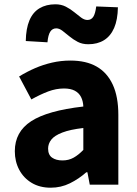

<svg xmlns="http://www.w3.org/2000/svg" viewBox="-20 -860 638 894"><path d="M216 14Q165 14 127.5 -8.5Q90 -31 69.5 -69.5Q49 -108 49 -156Q49 -246 125 -295.5Q201 -345 368 -364Q367 -389 357.5 -408Q348 -427 328.5 -437.5Q309 -448 278 -448Q241 -448 204 -434Q167 -420 126 -397L69 -504Q105 -526 143 -542.5Q181 -559 222.5 -568.5Q264 -578 308 -578Q381 -578 430 -550Q479 -522 505 -466Q531 -410 531 -325V0H398L387 -58H382Q347 -27 305.5 -6.5Q264 14 216 14ZM271 -113Q300 -113 323 -126Q346 -139 368 -162V-264Q307 -257 270.5 -243Q234 -229 219 -210Q204 -191 204 -168Q204 -139 222.5 -126Q241 -113 271 -113ZM391 -654Q363 -654 342 -665Q321 -676 303.5 -690.5Q286 -705 271 -716.5Q256 -728 242 -728Q224 -728 214 -712.5Q204 -697 201 -663L100 -669Q101 -727 117 -765Q133 -803 164 -821.5Q195 -840 238 -840Q265 -840 286.5 -829Q308 -818 325.5 -803.5Q343 -789 358 -778Q373 -767 387 -767Q405 -767 414.5 -782Q424 -797 428 -830L529 -826Q528 -768 511.5 -730Q495 -692 464.5 -673Q434 -654 391 -654Z"/></svg>

Font: Noto Sans TC ExtraBold
Style: Regular
Weight: 800
Designer: Ryoko NISHIZUKA  (kana, bopomofo & ideographs); Paul D. Hunt (Latin, Greek & Cyrillic); Sandoll Communications , Soo-you
Foundry: Adobe
Version: Version 2.004-H2;hotconv 1.0.118;makeotfexe 2.5.65603